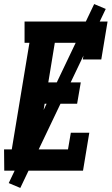

<svg xmlns="http://www.w3.org/2000/svg" viewBox="-27 -841 550 946"><path d="M-6 0 -7 -105H31L118 -630H94V-735H503L472 -548H381L395 -630H243L211 -435H371L353 -330H193L156 -105H308L322 -187H413L382 0ZM73 85 16 61 437 -821 494 -797Z"/></svg>

Font: Iosevka Curly Slab Extrabold
Style: Italic
Weight: 800
Italic angle: -9°
Monospace: yes
Designer: Belleve Invis
Foundry: Belleve Invis
Version: Version 22.1.2; ttfautohint (v1.8.4)